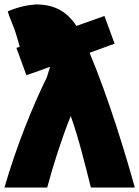

<svg xmlns="http://www.w3.org/2000/svg" viewBox="-42 -821 628 866"><path d="M277 -298C235 -193 195 -67 171 25H-22C33 -164 104 -339 169 -472C174 -489 179 -504 184 -520C149 -507 106 -491 77 -482L32 -605C38 -607 41 -608 47 -610C35 -653 25 -689 10 -722C4 -738 -3 -754 -7 -770C24 -783 67 -797 111 -800C113 -801 115 -801 120 -801C203 -801 259 -770 303 -704C343 -718 394 -737 429 -749L475 -624L362 -583C448 -378 525 -124 566 25H368C340 -85 314 -194 277 -298Z"/></svg>

Font: Repo Black
Style: Regular
Weight: 900
Designer: Stefan Peev
Foundry: Context Ltd
Version: Version 1.502